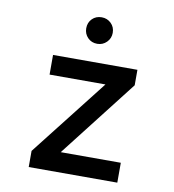

<svg xmlns="http://www.w3.org/2000/svg" viewBox="-80 -785 777 856"><g transform="rotate(10 308.0 -357.0)"><path d="M107 -73 380 -422H127V-511H509V-441L236 -90H508V0H107ZM252 -654Q252 -680 269 -697Q286 -714 312 -714Q337 -714 354.5 -697Q372 -680 372 -654Q372 -629 354.5 -611.5Q337 -594 312 -594Q286 -594 269 -611.5Q252 -629 252 -654Z"/></g></svg>

Font: Overpass Mono Light
Style: Bold
Weight: 600
Monospace: yes
Designer: Delve Withrington, Dave Bailey
Foundry: Delve Fonts
Version: Version 1.000;DELV;Overpass